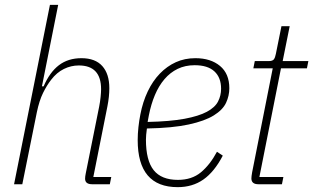

<svg xmlns="http://www.w3.org/2000/svg" viewBox="-20 -760 1292 792"><path d="M186 -740H220L153 -404H160Q185 -462 223 -491Q261 -520 316 -520Q373 -520 402 -487.5Q431 -455 431 -396Q431 -379 429 -360Q427 -341 423 -321L365 -30H439L433 0H360Q331 0 331 -23Q331 -32 334 -46L389 -320Q393 -340 395 -360Q397 -380 397 -392Q397 -490 305 -490Q273 -490 243.5 -475.5Q214 -461 191 -431Q173 -408 157.5 -376.5Q142 -345 132 -297L72 0H38Z M713 12Q548 12 548 -182Q548 -208 551 -235.5Q554 -263 559 -288Q569 -340 589.5 -383Q610 -426 639.5 -456.5Q669 -487 705.5 -503.5Q742 -520 786 -520Q849 -520 887.5 -488Q926 -456 926 -396Q926 -365 912.5 -336Q899 -307 862 -284Q825 -261 758.5 -246.5Q692 -232 586 -230Q584 -217 583 -204.5Q582 -192 582 -184Q582 -98 614 -58Q646 -18 714 -18Q771 -18 808.5 -49Q846 -80 875 -134L899 -118Q864 -51 819 -19.5Q774 12 713 12ZM783 -491Q744 -491 713 -476Q682 -461 658.5 -433.5Q635 -406 619 -368Q603 -330 594 -284L589 -257Q682 -259 741 -270Q800 -281 833.5 -299Q867 -317 879.5 -341.5Q892 -366 892 -394Q892 -440 864.5 -465.5Q837 -491 783 -491Z M1046 0Q1017 0 1017 -24Q1017 -32 1020 -49L1105 -478H1025L1031 -508H1088Q1104 -508 1109.5 -515Q1115 -522 1118 -538L1141 -652H1175L1146 -508H1252L1246 -478H1139L1050 -30H1149L1143 0Z"/></svg>

Font: IBM Plex Sans Condensed ExtraLight
Style: Italic
Weight: 200
Width: 3
Italic angle: -11°
Designer: Mike Abbink, Paul van der Laan, Pieter van Rosmalen
Foundry: Bold Monday
Version: Version 1.3